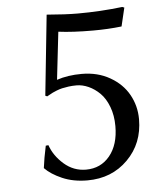

<svg xmlns="http://www.w3.org/2000/svg" viewBox="-48 -652 561 702"><g transform="rotate(-5 232.5 -300.5)"><path d="M245.1 9.8Q193.4 9.8 152.8 -7.8Q112.3 -25.4 89.8 -48.8Q94.2 -84.5 104 -129.9L113.8 -130.9Q127.4 -91.3 162.6 -60.5Q197.8 -29.8 243.2 -29.8Q297.4 -29.8 330.6 -70.3Q363.8 -110.8 363.8 -179.2Q363.8 -218.3 351.8 -250Q339.8 -281.7 320.6 -300.8Q301.3 -319.8 279.1 -329.8Q256.8 -339.8 234.9 -339.8Q219.7 -339.8 205.6 -337.9Q191.4 -335.9 181.9 -333.7Q172.4 -331.5 161.9 -327.4Q151.4 -323.2 146.5 -320.8Q141.6 -318.4 134 -314Q126.5 -309.6 125 -309.1L118.2 -312L148.9 -606.9Q217.3 -601.1 263.2 -601.1Q345.2 -601.1 426.8 -610.8L434.1 -607.9L418 -540Q368.7 -534.2 313 -534.2Q237.8 -534.2 186 -541L166 -366.2Q206.1 -379.9 257.8 -379.9Q315.9 -379.9 360.8 -354.2Q405.8 -328.6 429 -287.1Q452.1 -245.6 452.1 -196.8Q452.1 -107.9 393.3 -49.1Q334.5 9.8 245.1 9.8Z"/></g></svg>

Font: Linear Smooth
Style: Regular
Weight: 400
Designer: Philipp H. Poll, Flanker
Foundry: Philipp H. Poll, reworked by Flanker
Version: Version 1.061 | FøM Fix